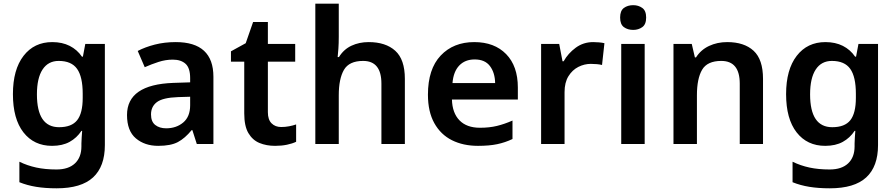

<svg xmlns="http://www.w3.org/2000/svg" viewBox="-20 -780 4854 1040"><path d="M263 -552Q317 -552 357.5 -531.5Q398 -511 424 -473H429L442 -542H548V6Q548 122 484 181Q420 240 287 240Q225 240 176 232Q127 224 85 207V96Q128 117 176.5 127.5Q225 138 286 138Q351 138 386 105Q421 72 421 13V-3Q421 -16 422.5 -36.5Q424 -57 425 -71H421Q396 -33 357 -11.5Q318 10 262 10Q164 10 107 -63Q50 -136 50 -270Q50 -403 107.5 -477.5Q165 -552 263 -552ZM298 -450Q241 -450 210.5 -403.5Q180 -357 180 -269Q180 -91 300 -91Q368 -91 398 -129Q428 -167 428 -250V-272Q428 -364 397.5 -407Q367 -450 298 -450Z M932 -552Q1136 -552 1136 -364V0H1046L1022 -75H1018Q982 -31 943.5 -10.5Q905 10 837 10Q764 10 716 -30.5Q668 -71 668 -157Q668 -322 919 -331L1010 -334V-357Q1010 -412 985 -434.5Q960 -457 916 -457Q877 -457 838.5 -444.5Q800 -432 764 -416L726 -504Q766 -525 818.5 -538.5Q871 -552 932 -552ZM944 -254Q862 -251 830 -227Q798 -203 798 -160Q798 -121 821 -103Q844 -85 880 -85Q935 -85 972.5 -116.5Q1010 -148 1010 -210V-256Z M1503 -92Q1525 -92 1546 -96Q1567 -100 1584 -106V-12Q1563 -2 1534 4Q1505 10 1470 10Q1423 10 1385.5 -5.5Q1348 -21 1325.5 -59Q1303 -97 1303 -166V-446H1231V-502L1311 -546L1351 -661H1431V-542H1579V-446H1431V-172Q1431 -132 1451 -112Q1471 -92 1503 -92Z M1815 -581Q1815 -545 1813 -517Q1811 -489 1809 -471H1816Q1842 -513 1884 -532.5Q1926 -552 1977 -552Q2069 -552 2121 -505Q2173 -458 2173 -353V0H2046V-327Q2046 -450 1947 -450Q1871 -450 1843 -401.5Q1815 -353 1815 -264V0H1688V-760H1815Z M2549 -552Q2658 -552 2721.5 -487Q2785 -422 2785 -306V-241H2428Q2430 -168 2469 -128Q2508 -88 2580 -88Q2631 -88 2672 -98Q2713 -108 2756 -127V-27Q2716 -8 2673 1Q2630 10 2569 10Q2489 10 2428 -20.5Q2367 -51 2332.5 -113Q2298 -175 2298 -267Q2298 -406 2367 -479Q2436 -552 2549 -552ZM2551 -458Q2499 -458 2467.5 -425Q2436 -392 2431 -330H2662Q2661 -386 2634 -422Q2607 -458 2551 -458Z M3193 -552Q3208 -552 3225 -550.5Q3242 -549 3254 -546L3241 -428Q3229 -431 3213.5 -432.5Q3198 -434 3180 -434Q3145 -434 3112.5 -417.5Q3080 -401 3059 -367Q3038 -333 3038 -281V0H2911V-542H3009L3027 -448H3033Q3057 -491 3098.5 -521.5Q3140 -552 3193 -552Z M3410 -752Q3438 -752 3459 -737Q3480 -722 3480 -685Q3480 -648 3459 -633Q3438 -618 3410 -618Q3380 -618 3359.5 -633Q3339 -648 3339 -685Q3339 -722 3359.5 -737Q3380 -752 3410 -752ZM3472 -542V0H3345V-542Z M3919 -552Q4011 -552 4062 -505Q4113 -458 4113 -353V0H3987V-327Q3987 -450 3887 -450Q3811 -450 3783 -402Q3755 -354 3755 -264V0H3628V-542H3727L3744 -469H3750Q3776 -510 3820.5 -531Q3865 -552 3919 -552Z M4451 -552Q4505 -552 4545.5 -531.5Q4586 -511 4612 -473H4617L4630 -542H4736V6Q4736 122 4672 181Q4608 240 4475 240Q4413 240 4364 232Q4315 224 4273 207V96Q4316 117 4364.5 127.5Q4413 138 4474 138Q4539 138 4574 105Q4609 72 4609 13V-3Q4609 -16 4610.5 -36.5Q4612 -57 4613 -71H4609Q4584 -33 4545 -11.5Q4506 10 4450 10Q4352 10 4295 -63Q4238 -136 4238 -270Q4238 -403 4295.5 -477.5Q4353 -552 4451 -552ZM4486 -450Q4429 -450 4398.5 -403.5Q4368 -357 4368 -269Q4368 -91 4488 -91Q4556 -91 4586 -129Q4616 -167 4616 -250V-272Q4616 -364 4585.5 -407Q4555 -450 4486 -450Z"/></svg>

Font: Noto Sans Cherokee SemiBold
Style: Regular
Weight: 600
Designer: Monotype Design Team
Foundry: Monotype Imaging Inc.
Version: Version 2.001; ttfautohint (v1.8.4.7-5d5b)